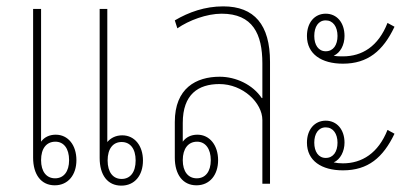

<svg xmlns="http://www.w3.org/2000/svg" viewBox="-20 -577 1292 603"><path d="M152 5C194 5 220 -28 220 -74C220 -121 194 -154 155 -154C135 -154 119 -146 109 -132V-549H84V-82C84 -29 109 5 152 5ZM361 6C403 6 429 -26 429 -73C429 -119 403 -152 364 -152C344 -152 328 -144 317 -131V-549H293V-81C293 -27 318 6 361 6ZM153 -17C126 -17 109 -38 109 -74C109 -111 126 -132 154 -132C180 -132 197 -111 197 -74C197 -38 180 -17 153 -17ZM362 -15C335 -15 318 -36 318 -73C318 -110 335 -131 362 -131C389 -131 406 -110 406 -73C406 -36 389 -15 362 -15Z M597 5C639 5 665 -28 665 -74C665 -120 639 -154 600 -154C580 -154 564 -146 554 -132V-191C554 -281 603 -313 669 -313C743 -313 804 -254 804 -200V0H828V-383C828 -499 779 -557 681 -557C624 -557 573 -539 529 -513L537 -488C573 -513 629 -534 676 -534C774 -534 804 -470 804 -378V-269H802C774 -311 721 -336 670 -336C596 -336 529 -300 529 -194V-82C529 -29 554 5 597 5ZM598 -17C571 -17 554 -38 554 -74C554 -110 571 -132 599 -132C625 -132 642 -110 642 -74C642 -38 625 -17 598 -17Z M1057 -377C1135 -377 1183 -417 1219 -493L1197 -505C1168 -431 1117 -400 1057 -400C1048 -400 1037 -400 1028 -402C1049 -411 1062 -436 1062 -464C1062 -506 1038 -534 1003 -534C968 -534 944 -506 944 -464C944 -407 990 -377 1057 -377ZM1003 -416C980 -416 967 -436 967 -464C967 -493 980 -513 1003 -513C1026 -513 1040 -493 1040 -464C1040 -436 1027 -416 1003 -416ZM1057 -42C1136 -42 1183 -82 1219 -157L1197 -169C1168 -96 1117 -64 1057 -64C1046 -64 1037 -65 1028 -67C1049 -76 1062 -102 1062 -129C1062 -170 1038 -198 1003 -198C968 -198 944 -170 944 -129C944 -72 990 -42 1057 -42ZM1003 -81C980 -81 967 -101 967 -129C967 -157 980 -177 1003 -177C1026 -177 1040 -157 1040 -129C1040 -101 1027 -81 1003 -81Z"/></svg>

Font: Noto Sans Thai Looped Condensed Thin
Style: Regular
Weight: 100
Width: 3
Designer: Sasikarn Vongin, Ben Mitchell
Foundry: The Fontpad Ltd
Version: Version 1.001